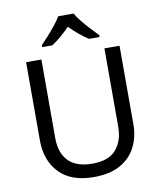

<svg xmlns="http://www.w3.org/2000/svg" viewBox="-100 -1023 932 1113"><g transform="rotate(-10 365.5 -467.0)"><path d="M640 -252Q640 -178 610 -118.5Q580 -59 518.5 -24.5Q457 10 362 10Q229 10 159.5 -62.5Q90 -135 90 -254V-714H180V-251Q180 -164 226.5 -116Q273 -68 367 -68Q464 -68 507.5 -119.5Q551 -171 551 -252V-714H640ZM410 -944Q422 -922 444.5 -894.5Q467 -867 491.5 -840.5Q516 -814 535 -795V-784H473Q447 -800 419 -823.5Q391 -847 364 -874Q337 -847 310 -824Q283 -801 257 -784H197V-795Q216 -815 239.5 -841Q263 -867 285 -894.5Q307 -922 320 -944Z"/></g></svg>

Font: Noto Sans Meroitic
Style: Regular
Weight: 400
Designer: Monotype Design Team
Foundry: Monotype Imaging Inc.
Version: Version 2.002; ttfautohint (v1.8.4.7-5d5b)